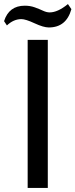

<svg xmlns="http://www.w3.org/2000/svg" viewBox="-51 -924 371 944"><path d="M1 0ZM184 0H85V-728H184ZM300 -879Q275 -789 189 -789Q163 -789 119 -809.5Q75 -830 54 -830Q16 -830 -17 -799L-31 -820Q-7 -896 71 -896Q97 -896 119.5 -888Q142 -880 160 -871.5Q178 -863 193 -863Q233 -863 283 -904Z"/></svg>

Font: Myanmar Chatu
Style: Regular
Weight: 400
Designer: Danh Hong
Foundry: Google Inc.
Version: Version 2.00 November 20, 2015